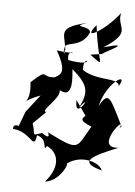

<svg xmlns="http://www.w3.org/2000/svg" viewBox="-60 -862 705 999"><g transform="rotate(5 292.5 -363.0)"><path d="M81 -262 52 -185C52 -185 21 -197 24 -167C119 -162 140 -59 151 -145C215 -130 183 -54 208 -94C284 -56 274 25 213 91C303 84 352 -65 296 10C362 -70 482 -42 503 8C370 -27 449 -64 579 -117C443 -103 617 -306 575 -218L585 -230C516 -366 505 -413 457 -324C486 -452 601 -518 553 -438C545 -483 435 -452 359 -505C354 -601 439 -519 279 -549C260 -627 367 -572 215 -594C286 -471 234 -468 218 -454C141 -443 187 -503 93 -417C113 -278 7 -299 152 -353ZM398 -262 482 -313C338 -250 370 -242 429 -214C357 -95 382 -78 203 -167C204 -176 233 -117 177 -159C116 -141 145 -141 123 -205L188 -269C154 -275 256 -343 249 -389C327 -345 306 -475 305 -504C396 -425 396 -391 357 -308C430 -404 335 -225 340 -345ZM259 -597C232 -654 338 -606 379 -702C379 -740 269 -719 360 -750C181 -709 270 -671 255 -579C244 -600 264 -619 254 -654ZM451 -596C464 -609 618 -677 455 -631C606 -727 511 -738 532 -817C455 -716 333 -652 410 -743C432 -539 483 -521 391 -587Z"/></g></svg>

Font: Asimov Silicon
Style: Regular
Weight: 400
Designer: Google
Version: Version 2.000980; 2014